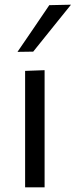

<svg xmlns="http://www.w3.org/2000/svg" viewBox="-20 -798 322 818"><path d="M87 0Q87 -55.5 87 -106.5Q87 -157.5 87 -219V-269Q87 -313.5 87 -351.2Q87 -389 87 -424.2Q87 -459.5 87 -496L170 -499Q170 -462 170 -426.2Q170 -390.5 170 -352.2Q170 -314 170 -269V-219Q170 -157.5 170 -106.5Q170 -55.5 170 0ZM54.5 -577Q88.5 -627 122.8 -677Q157 -727 190 -776L282.5 -778Q255 -744 228 -710.5Q201 -677 174.5 -644Q148 -611 121.5 -578Z"/></svg>

Font: Commissioner Thin
Style: Regular
Weight: 400
Version: Version 1.000